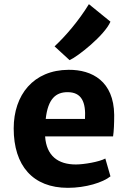

<svg xmlns="http://www.w3.org/2000/svg" viewBox="-20 -903 621 931"><path d="M317.4 -611.3C356.4 -628.4 486.8 -731 515.6 -797.9L411.1 -882.8C361.3 -801.8 299.8 -730 244.6 -678.2ZM46.4 -280.3C46.4 -99.6 139.2 7.8 309.1 7.8C395.5 7.8 479 -18.1 515.6 -47.9L490.7 -134.3C461.4 -118.2 387.2 -105.5 347.7 -105.5C261.7 -105.5 205.1 -147 198.7 -241.7H528.3C532.2 -266.6 533.7 -304.2 533.7 -346.2C531.7 -508.3 427.7 -565.4 312.5 -564.5C141.6 -563.5 46.4 -442.4 46.4 -280.3ZM201.7 -326.2C212.4 -424.8 251.5 -456.1 307.6 -456.1C376 -456.1 397 -407.7 392.1 -326.2Z"/></svg>

Font: Merriweather Sans
Style: Bold
Weight: 700
Designer: Eben Sorkin ( eben@eyebytes.com )
Foundry: Eben Sorkin
Version: Version 1.003